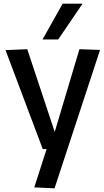

<svg xmlns="http://www.w3.org/2000/svg" viewBox="-20 -809 563 1042"><path d="M166 208 233 0H212L10 -537L128 -542L277 -93L411 -542L523 -538L276 213ZM211 -595 320 -789H428L296 -595Z"/></svg>

Font: Georama ExtraCondensed Thin Medium
Style: Regular
Weight: 500
Version: Version 1.001